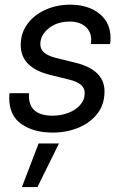

<svg xmlns="http://www.w3.org/2000/svg" viewBox="-20 -547 515 809"><path d="M201.7 11.7Q122.6 11.7 70.8 -23.9Q19 -59.6 19 -133.3Q19 -138.7 19.3 -143.8Q19.5 -148.9 20 -154.3H102.1Q96.2 -59.6 201.2 -59.6Q236.8 -59.6 267.6 -71.3Q298.3 -83 317.6 -104.5Q336.9 -126 336.9 -154.8Q336.9 -177.2 319.6 -190.7Q302.2 -204.1 272.5 -211.4L192.4 -231Q67.4 -261.7 67.4 -356.9Q67.4 -408.7 96.2 -447Q125 -485.4 172.6 -506.3Q220.2 -527.3 275.4 -527.3Q351.1 -527.3 398.4 -489.7Q445.8 -452.1 445.8 -386.2Q445.8 -379.9 445.3 -374Q444.8 -368.2 443.8 -361.3H362.8Q369.6 -405.8 344.2 -430.9Q318.8 -456.1 273.9 -456.1Q220.2 -456.1 185.1 -427.5Q149.9 -398.9 149.9 -360.8Q149.9 -338.4 167.2 -324.5Q184.6 -310.5 216.8 -302.7L296.4 -283.2Q420.4 -252.9 420.4 -162.1Q420.4 -106.4 389.9 -67.6Q359.4 -28.8 309.6 -8.5Q259.8 11.7 201.7 11.7ZM72.3 241.2 142.6 57.6H228.5L137.7 241.2Z"/></svg>

Font: Inter Display
Style: Italic
Weight: 400
Italic angle: -9.39999°
Designer: Rasmus Andersson
Foundry: rsms
Version: Version 4.000;git-a52131595